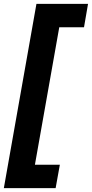

<svg xmlns="http://www.w3.org/2000/svg" viewBox="-43 -816 479 1001"><path d="M-23 165 147 -796H416L395 -674H266L139 43H269L247 165Z"/></svg>

Font: DM Sans 36pt Black
Style: Italic
Weight: 900
Italic angle: -10°
Designer: Colophon Foundry, Jonny Pinhorn
Foundry: Colophon Foundry
Version: Version 4.004;gftools[0.9.30]